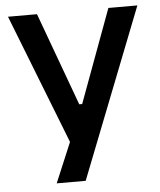

<svg xmlns="http://www.w3.org/2000/svg" viewBox="-51 -540 654 785"><g transform="rotate(-5 276.0 -148.0)"><path d="M423 -496 282 -114H270L130 -496H11L219 36L150 200H269L542 -496Z"/></g></svg>

Font: Space Text SemiBold
Style: Regular
Weight: 600
Designer: Florian Karsten (Space Text), Colophon Foundry (Space Mono)
Foundry: Florian Karsten
Version: Version 1.003;PS 001.003;hotconv 1.0.88;makeotf.lib2.5.64775